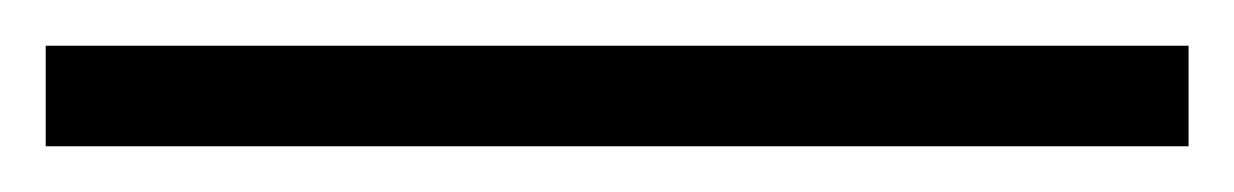

<svg xmlns="http://www.w3.org/2000/svg" viewBox="-20 63 540 84"><path d="M0 83H500V127H0Z"/></svg>

Font: Noto Serif Sinhala Light
Style: Regular
Weight: 300
Designer: Jelle Bosma - Monotype Design Team
Foundry: Monotype Imaging Inc.
Version: Version 2.007; ttfautohint (v1.8.4.7-5d5b)